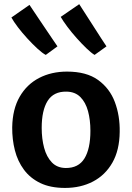

<svg xmlns="http://www.w3.org/2000/svg" viewBox="-20 -916 649 944"><path d="M299.5 8Q228 8 178.2 -16Q128.5 -40 97.8 -81.5Q67 -123 53.2 -176.8Q39.5 -230.5 40 -290Q41.5 -379.5 76.8 -440.5Q112 -501.5 172.5 -532.8Q233 -564 309.5 -564Q405 -564 462.2 -522.8Q519.5 -481.5 544.8 -414Q570 -346.5 568.5 -267Q567.5 -177.5 532.5 -116.2Q497.5 -55 437.2 -23.5Q377 8 299.5 8ZM303 -90Q366 -89.5 395.2 -137Q424.5 -184.5 424.5 -273Q424.5 -326 412.8 -369.5Q401 -413 375 -439Q349 -465 306.5 -465.5Q243.5 -466.5 214.2 -420Q185 -373.5 185 -287Q185 -233.5 197 -189Q209 -144.5 235 -117.5Q261 -90.5 303 -90ZM445 -646Q429 -655.5 405.8 -677.8Q382.5 -700 357.5 -728Q332.5 -756 311.5 -784Q290.5 -812 278.5 -833L369.5 -895.5Q378.5 -881.5 391 -862.2Q403.5 -843 418 -820.2Q432.5 -797.5 447.8 -773.8Q463 -750 477.2 -728Q491.5 -706 503.5 -688ZM205 -646Q188.5 -654.5 164.5 -676.5Q140.5 -698.5 114.8 -726.5Q89 -754.5 68 -782.2Q47 -810 36 -830L125 -892Q134 -878.5 147.2 -858.8Q160.5 -839 175.8 -816.2Q191 -793.5 206.8 -770.2Q222.5 -747 236.8 -725.8Q251 -704.5 262.5 -688Z"/></svg>

Font: Merriweather Sans SemiBold
Style: Regular
Weight: 600
Designer: Eben Sorkin
Foundry: Eben Sorkin
Version: Version 2.001